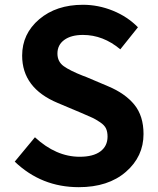

<svg xmlns="http://www.w3.org/2000/svg" viewBox="-20 -774 663 808"><path d="M311.5 13.7Q154.3 13.7 42 -93.8L127 -196.3Q215.8 -114.3 315.4 -114.3Q372.1 -114.3 402.3 -136.7Q432.6 -159.2 432.6 -199.2Q432.6 -218.8 426.3 -232.9Q419.9 -247.1 400.9 -259.8Q381.8 -272.5 369.1 -278.3Q356.4 -284.2 322.3 -298.8L222.7 -340.8Q73.2 -403.3 73.2 -540Q73.2 -631.8 145 -692.9Q216.8 -753.9 329.1 -753.9Q393.6 -753.9 455.1 -729Q516.6 -704.1 560.5 -659.2L486.3 -566.4Q414.1 -627 329.1 -627Q279.3 -627 250.5 -606Q221.7 -585 221.7 -548.8Q221.7 -514.6 248 -495.6Q274.4 -476.6 329.1 -455.1Q335 -453.1 337.9 -452.1L434.6 -411.1Q506.8 -380.9 545.4 -333.5Q584 -286.1 584 -210Q584 -115.2 509.8 -50.8Q435.5 13.7 311.5 13.7Z"/></svg>

Font: Bpmf Zihi Sans Bold
Style: Bold
Weight: 700
Foundry: But Ko
Version: Version 1.320